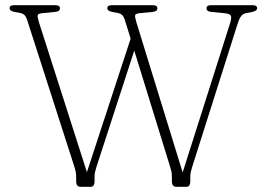

<svg xmlns="http://www.w3.org/2000/svg" viewBox="-20 -720 1024 740"><path d="M776 -688Q776 -700 793 -700H954Q971 -700 971 -688Q971 -678 952 -674L928.5 -669.5Q917.5 -667.5 910 -658.5Q902.5 -649.5 896 -629L720.5 -76Q713.5 -54 713.5 -42V-22Q713.5 0 698.5 0H659.5Q642.5 0 642.5 -22V-42Q642.5 -52 640.5 -59.8Q638.5 -67.5 634.5 -81L497.5 -525L351.5 -76Q344.5 -54 344.5 -42V-22Q344.5 0 329.5 0H290.5Q273.5 0 273.5 -22V-42Q273.5 -57 265.5 -81L84 -645Q77.5 -666 59.5 -669.5L36 -674Q17 -678 17 -688Q17 -700 34 -700H194Q211 -700 211 -688Q211 -675.5 192 -674L141 -669Q127.5 -667.5 125.5 -661.5Q123.5 -655.5 130.5 -633L315 -56.5L483.5 -571L460.5 -645Q454 -666 436 -669.5L412.5 -674Q393.5 -678 393.5 -688Q393.5 -700 410.5 -700H569.5Q586.5 -700 586.5 -688Q586.5 -675.5 567.5 -674L516.5 -669Q503 -667.5 501 -661.5Q499 -655.5 506 -633L684 -55.5L866 -628Q873.5 -651.5 869.8 -659.2Q866 -667 846 -669L795 -674Q776 -675.5 776 -688Z"/></svg>

Font: Fraunces 9pt S100 Thin
Style: Regular
Weight: 100
Version: Version 1.000; ttfautohint (v1.8.3)